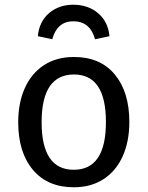

<svg xmlns="http://www.w3.org/2000/svg" viewBox="-20 -780 624 812"><path d="M527 -264Q527 -182 499 -119.5Q471 -57 418 -22.5Q365 12 292 12Q181 12 119 -62Q57 -136 57 -263Q57 -345 85 -407.5Q113 -470 166 -504.5Q219 -539 293 -539Q404 -539 465.5 -465Q527 -391 527 -264ZM156 -263Q156 -62 292 -62Q428 -62 428 -264Q428 -465 293 -465Q156 -465 156 -263ZM443 -627 382 -614Q361 -690 290 -690Q222 -690 201 -614L140 -627Q146 -689 187.5 -724.5Q229 -760 290 -760Q352 -760 394.5 -724.5Q437 -689 443 -627Z"/></svg>

Font: FiraGO
Style: Regular
Weight: 400
Designer: bBox Type
Foundry: bBox Type GmbH
Version: Version 1.001;April 20, 2020;FontCreator 12.0.0.2555 64-bit